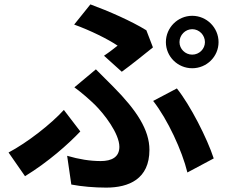

<svg xmlns="http://www.w3.org/2000/svg" viewBox="-20 -807 1040 875"><path d="M798 -615C798 -647 824 -674 856 -674C888 -674 914 -647 914 -615C914 -584 888 -558 856 -558C824 -558 798 -584 798 -615ZM736 -615C736 -549 790 -496 856 -496C922 -496 976 -549 976 -615C976 -681 922 -735 856 -735C790 -735 736 -681 736 -615ZM535 -480C574 -508 650 -569 677 -591L647 -669C579 -711 474 -757 392 -787L318 -695C393 -668 473 -628 516 -599C502 -588 478 -569 454 -553ZM305 34C352 43 410 48 464 48C567 48 661 9 661 -124C661 -215 603 -304 497 -411C472 -437 446 -461 417 -491L319 -409C352 -385 386 -355 411 -331C455 -288 524 -198 524 -138C524 -91 489 -73 439 -73C391 -73 340 -81 286 -97ZM954 -85C924 -177 847 -328 786 -404L678 -347C744 -263 810 -120 834 -21ZM346 -208 271 -306C212 -241 104 -157 19 -112L94 -4C200 -69 291 -150 346 -208Z"/></svg>

Font: Noto Sans KR Bold
Style: Regular
Weight: 700
Designer: Ryoko NISHIZUKA  (kana & ideographs); Paul D. Hunt (Latin, Greek & Cyrillic); Wenlong ZHANG  (bopomofo); Sandoll Communi
Foundry: Adobe Systems Incorporated
Version: Version 1.004;PS 1.004;hotconv 1.0.82;makeotf.lib2.5.63406